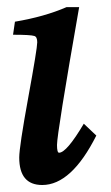

<svg xmlns="http://www.w3.org/2000/svg" viewBox="-20 -509 316 546"><path d="M100.1 17.1Q34.7 17.1 34.7 -61Q34.7 -91.3 60.3 -231.4Q85.9 -371.6 85.9 -388.7Q85.9 -404.3 77.6 -406.7Q66.9 -410.2 17.1 -410.2L22.5 -447.3Q106.4 -461.4 169.4 -488.8H205.1Q142.1 -129.4 142.1 -96.7Q142.1 -74.7 147.9 -74.7Q169.4 -74.7 218.3 -157.2L253.9 -123.5Q183.1 17.1 100.1 17.1Z"/></svg>

Font: Kelvinch
Style: Bold Italic
Weight: 700
Italic angle: -10°
Designer: Paul James Miller
Foundry: High-Logic / Made with FontCreator
Version: Version 3.30 September 23, 2016